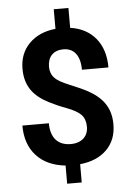

<svg xmlns="http://www.w3.org/2000/svg" viewBox="-61 -869 696 1019"><g transform="rotate(-5 287.0 -359.5)"><path d="M385.7 -187C385.7 -135.7 350.1 -103 293 -103C224.1 -103 186 -145.5 186 -223.1H44.9C44.9 -156.2 63.5 -103 100.1 -63C136.7 -22.5 188 1 254.9 8.3V105H332.5V7.8C393.1 1.5 440.4 -18.6 475.1 -53.2C509.8 -87.9 526.9 -132.8 526.9 -188C526.9 -275.9 484.9 -331.1 410.2 -372.6C385.3 -386.2 353 -400.9 314.5 -416.5C275.4 -432.1 248.5 -447.3 234.4 -462.4C220.2 -477.5 212.9 -497.1 212.9 -522C212.9 -575.2 243.7 -607.4 296.9 -607.4C351.1 -607.4 385.7 -568.8 385.7 -490.7H526.9C526.9 -554.2 510.7 -606 478 -646C445.3 -685.5 400.4 -709.5 342.8 -717.8V-823.7H264.6V-719.2C206.5 -713.4 159.7 -692.9 124.5 -657.7C89.4 -622.6 71.8 -577.6 71.8 -522.5C71.8 -427.2 119.6 -373.5 196.3 -334.5C222.2 -321.3 252.4 -307.6 288.1 -294.4C323.7 -281.2 348.6 -266.6 363.8 -251C378.4 -234.9 385.7 -213.9 385.7 -187Z"/></g></svg>

Font: Roboto
Style: Bold
Weight: 700
Designer: Google
Version: Version 2.137; 2017